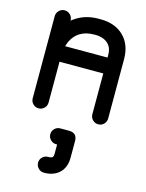

<svg xmlns="http://www.w3.org/2000/svg" viewBox="-124 -596 744 981"><g transform="rotate(15 248.5 -105.0)"><path d="M137 -41.2Q137 -23.8 124.8 -11.5Q112.5 0.8 95 0.8Q77.5 0.8 65.2 -11.5Q53 -23.8 53 -41.2V-475.8Q53 -492.2 65.2 -504.9Q77.5 -517.5 95 -517.5Q112.5 -517.5 124.8 -504.9Q137 -492.2 137 -475.8ZM137 -281.8Q137 -264.2 124.8 -252Q112.5 -239.8 95 -239.8Q77.5 -239.8 65.2 -252Q53 -264.2 53 -281.8Q53 -350.8 81.2 -404.9Q109.5 -459 159 -489.9Q208.5 -520.8 272.5 -520.8H284.2Q361 -520.8 406.6 -476.1Q452.2 -431.5 452.2 -354.2V-41.2Q452.2 -23.8 440.1 -11.5Q428 0.8 410.5 0.8Q393 0.8 380.8 -11.5Q368.5 -23.8 368.5 -41.2V-354.2Q368.5 -385 355.5 -403.1Q342.5 -421.2 322.2 -429.1Q302 -437 281.2 -437H272.5Q229.8 -437 199.4 -418.8Q169 -400.5 153 -365.9Q137 -331.2 137 -281.8ZM410.5 -341Q428 -341 440.1 -328.4Q452.2 -315.8 452.2 -299Q452.2 -281.5 440.1 -269.2Q428 -257 410.5 -257H99Q81.5 -257 69.2 -269.2Q57 -281.5 57 -299Q57 -315.8 69.2 -328.4Q81.5 -341 99 -341ZM206.5 311.5Q189 311.5 176.8 298.9Q164.5 286.2 164.5 269.5Q164.5 252 176.8 239.9Q189 227.8 206.5 227.8Q223.8 227.8 229.1 222.6Q234.5 217.5 234.5 203.2V154.8H229.2Q211.8 154.8 199.5 142.1Q187.2 129.5 187.2 112.8Q187.2 95.5 199.5 83.2Q211.8 71 229.2 71H275Q318.5 71 318.5 114.5V203.2Q318.5 252.8 288.5 282.1Q258.5 311.5 206.5 311.5Z"/></g></svg>

Font: Libertine-Super Thin
Style: Regular
Weight: 100
Designer: Bastien Sozeau
Foundry: NBR — Bastien Sozeau
Version: Version 2.003;gftools[0.9.33]